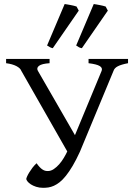

<svg xmlns="http://www.w3.org/2000/svg" viewBox="-20 -903 645 938"><path d="M605.5 -594.2Q572.3 -587.9 555.7 -579.3Q539.1 -570.8 534.7 -557.1L370.6 -162.1Q352.1 -121.6 335 -92.8Q317.9 -64 302 -44.2Q286.1 -24.4 271.5 -12.9Q256.8 -1.5 243.2 4.6Q229.5 10.7 216.6 12.7Q203.6 14.6 190.9 14.6Q171.9 14.6 156.5 9.5Q141.1 4.4 130.6 -2.4Q120.1 -9.3 114.3 -16.8Q108.4 -24.4 108.4 -28.8Q108.4 -31.7 112.1 -40.3Q115.7 -48.8 122.6 -60.1Q129.4 -71.3 138.4 -83.3Q147.5 -95.2 158.7 -105.5Q167 -93.8 174.3 -86.2Q181.6 -78.6 188.2 -74.5Q194.8 -70.3 200.9 -68.8Q207 -67.4 213.9 -67.4Q228.5 -67.4 242.7 -76.9Q256.8 -86.4 269.3 -100.6Q281.7 -114.7 291.7 -131.6Q301.8 -148.4 308.6 -163.1L84 -557.1Q79.6 -569.8 60.1 -580.1Q40.5 -590.3 9.8 -594.2V-615.2H222.2V-594.2Q184.1 -591.8 170.7 -581.5Q157.2 -571.3 165 -557.1L346.2 -242.7L476.6 -557.1Q481.9 -571.3 467.3 -580.3Q452.6 -589.4 412.6 -594.2V-615.2H605.5ZM237.8 -667.5Q229.5 -669.4 224.6 -672.1Q219.7 -674.8 210 -680.7L295.9 -883.3Q301.8 -882.3 309.8 -881.1Q317.9 -879.9 325.9 -878.2Q334 -876.5 341.6 -874.8Q349.1 -873 354 -871.1L364.7 -851.1ZM379.9 -667.5Q370.6 -669.4 365.7 -672.1Q360.8 -674.8 352.1 -680.7L438 -883.3Q443.8 -882.3 451.7 -881.1Q459.5 -879.9 467.5 -878.2Q475.6 -876.5 483.2 -874.8Q490.7 -873 496.1 -871.1L506.8 -851.1Z"/></svg>

Font: Noto Serif Devanagari
Style: Bold
Weight: 700
Designer: Monotype Design Team
Foundry: Monotype Imaging Inc.
Version: Version 1.01